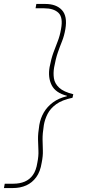

<svg xmlns="http://www.w3.org/2000/svg" viewBox="-48 -831 448 972"><path d="M181 -811Q237 -811 265.5 -780Q294 -749 283 -684Q277 -649 266 -622Q255 -595 244.5 -564.5Q234 -534 226 -490Q221 -461 225 -434.5Q229 -408 251.5 -387Q274 -366 323 -354L319 -336Q266 -325 236.5 -303.5Q207 -282 193 -254.5Q179 -227 174 -198Q167 -154 167.5 -124.5Q168 -95 169 -68.5Q170 -42 163 -7Q156 38 135.5 66Q115 94 85 107.5Q55 121 17 121H-28L-24 99H20Q52 99 77 88.5Q102 78 118.5 55Q135 32 141 -7Q148 -42 146.5 -69Q145 -96 144.5 -125.5Q144 -155 151 -198Q157 -233 174 -262Q191 -291 220 -312.5Q249 -334 291 -344V-346Q233 -361 213.5 -400Q194 -439 203 -491Q211 -533 222 -563.5Q233 -594 244 -621.5Q255 -649 261 -684Q272 -743 248 -766Q224 -789 176 -789H132L136 -811Z"/></svg>

Font: DM Sans 18pt Thin
Style: Italic
Weight: 250
Italic angle: -10°
Designer: Colophon Foundry, Jonny Pinhorn
Foundry: Colophon Foundry
Version: Version 4.004;gftools[0.9.30]